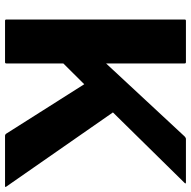

<svg xmlns="http://www.w3.org/2000/svg" viewBox="-18 -722 740 743"><g transform="rotate(90 351.5 -350.0)"><path d="M60 -700H220Q225 -700 225 -695V-391L507.5 -695Q509.5 -696.5 511.8 -698.2Q514 -700 517.5 -700H684.5Q692.5 -700 687.5 -695L414.5 -417.5L701.5 -5Q705 0 700 0H505Q500 0 496.5 -5L305.5 -306.5L225 -225.5V-5Q225 0 220 0H60Q55 0 55 -5V-695Q55 -700 60 -700Z"/></g></svg>

Font: MFEK Sans
Style: Bold
Weight: 700
Designer: Owen Earl
Foundry: indestructible type*
Version: Version 0.001; ttfautohint (v1.8.4.7-5d5b)